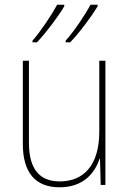

<svg xmlns="http://www.w3.org/2000/svg" viewBox="-20 -786 553 816"><path d="M395 -759V-766H365C343 -725 295 -653 259 -613V-606H278C319 -648 370 -718 395 -759ZM253 -759V-766H223C201 -725 154 -654 118 -613V-606H137C177 -648 229 -718 253 -759ZM428 -528H402V-227C402 -82 334 -15 234 -15C150 -15 103 -65 103 -179V-528H77V-174C77 -53 130 10 233 10C335 10 383 -51 403 -111H405L408 0H428Z"/></svg>

Font: Noto Sans Lao SemiCondensed Thin
Style: Regular
Weight: 100
Width: 4
Designer: Monotype Design Team
Foundry: Monotype Imaging Inc.
Version: Version 2.003